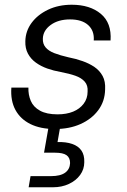

<svg xmlns="http://www.w3.org/2000/svg" viewBox="-20 -533 536 811"><path d="M212 12Q151 12 108.5 -9Q66 -30 45 -69Q24 -108 28 -163H100Q99 -133 110 -107Q121 -81 149 -65.5Q177 -50 223 -50Q261 -50 289 -61.5Q317 -73 333.5 -95Q350 -117 350 -146Q352 -172 338 -188Q324 -204 298.5 -213Q273 -222 236 -229Q207 -234 180 -243.5Q153 -253 131.5 -268.5Q110 -284 98 -306.5Q86 -329 87 -359Q88 -402 113.5 -436.5Q139 -471 183 -492Q227 -513 283 -513Q360 -513 406 -474.5Q452 -436 447 -362H376Q379 -403 352.5 -427Q326 -451 276 -451Q226 -451 194 -427.5Q162 -404 161 -370Q160 -348 172.5 -333Q185 -318 209.5 -308.5Q234 -299 269 -291Q300 -285 328.5 -275Q357 -265 379 -250Q401 -235 413.5 -212Q426 -189 424 -155Q423 -105 395 -67.5Q367 -30 320 -9Q273 12 212 12ZM101 258 109 211H195Q235 211 255 196.5Q275 182 276 156Q276 133 261 122.5Q246 112 213 112H166L187 -7H236L223 67Q259 66 285 75Q311 84 324 103Q337 122 336 152Q336 182 318.5 206Q301 230 271 244Q241 258 204 258Z"/></svg>

Font: DM Sans 18pt Light
Style: Italic
Weight: 300
Italic angle: -10°
Designer: Colophon Foundry, Jonny Pinhorn
Foundry: Colophon Foundry
Version: Version 4.004;gftools[0.9.30]